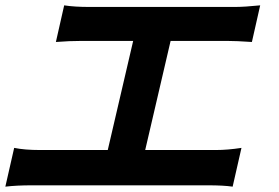

<svg xmlns="http://www.w3.org/2000/svg" viewBox="-22 -718 1042 718"><path d="M786 -157Q829 -157 881 -165L848 -20Q814 -25 756 -25H97Q40 -25 -2 -20L31 -165Q70 -157 127 -157H381L476 -565H283Q238 -565 187 -561L218 -698Q256 -692 312 -692H856Q892 -692 951 -698L920 -561Q861 -565 827 -565H616L521 -157Z"/></svg>

Font: KaiGen Gothic CN Bold
Style: Bold
Weight: 700
Designer: Ryoko NISHIZUKA  (kana & ideographs); Paul D. Hunt (Latin, Greek & Cyrillic); Wenlong ZHANG  (bopomofo); Sandoll Communi
Foundry: Adobe Systems Incorporated
Version: Version 1.002.20150501